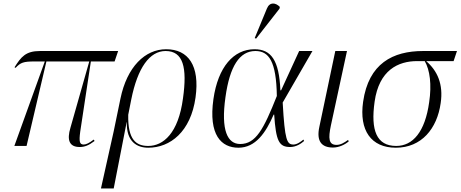

<svg xmlns="http://www.w3.org/2000/svg" viewBox="-20 -824 2600 1084"><path d="M61 0H130L242 -477H484L378 -104C356 -32 372 6 430 6C456 6 480 -2 514 -28L509 -36C485 -17 466 -8 453 -8C430 -8 425 -22 433 -81L493 -477H627L647 -536H206C125 -536 99 -503 62 -444L68 -441C96 -471 113 -477 174 -477H233Z M550 240H622L695 -134H696C693 -23 754 10 817 10C941 10 1057 -80 1084 -274C1109 -454 1043 -546 918 -546C799 -546 697 -447 660 -267L622 -83ZM817 0C749 0 701 -34 704 -176L721 -262C757 -442 825 -536 915 -536C1014 -536 1038 -444 1013 -268C987 -72 902 0 817 0Z M1426 -606 1558 -775 1560 -785C1537 -809 1503 -815 1487 -776L1418 -609ZM1326 10C1423 10 1481 -75 1525 -177H1528C1538 -28 1555 6 1618 6C1652 6 1680 -13 1697 -28L1693 -36C1680 -25 1657 -8 1637 -8C1600 -8 1588 -30 1576 -245L1744 -536H1669L1567 -314H1563C1556 -485 1510 -546 1417 -546C1299 -546 1211 -446 1185 -265C1156 -61 1230 10 1326 10ZM1336 -11C1265 -11 1226 -87 1253 -276C1277 -449 1332 -536 1422 -536C1498 -536 1540 -478 1543 -282C1468 -93 1424 -11 1336 -11Z M1860 9C1895 9 1930 -9 1949 -26L1945 -34C1924 -19 1904 -6 1880 -6C1835 -6 1833 -43 1848 -115L1939 -536H1873L1783 -108C1765 -25 1797 9 1860 9Z M2215 10C2360 10 2448 -98 2468 -242C2484 -349 2449 -425 2386 -479H2541L2560 -536H2369C2198 -536 2061 -466 2030 -249C2007 -88 2075 10 2215 10ZM2217 0C2106 0 2072 -88 2095 -250C2120 -428 2228 -479 2335 -479H2378C2407 -429 2418 -347 2403 -247C2380 -80 2311 0 2217 0Z"/></svg>

Font: Noto Serif Display Light
Style: Italic
Weight: 300
Italic angle: -12°
Designer: Monotype Design Team
Foundry: Monotype Imaging Inc.
Version: Version 2.009